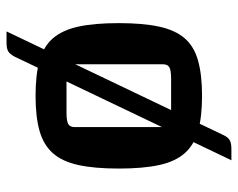

<svg xmlns="http://www.w3.org/2000/svg" viewBox="-92 -550 745 602"><g transform="rotate(-90 281.0 -249.5)"><path d="M281 11Q215 11 171 -1.5Q127 -14 101 -43.5Q75 -73 64 -123.5Q53 -174 53 -250Q53 -326 64 -376.5Q75 -427 101 -456.5Q127 -486 171 -498.5Q215 -511 281 -511Q348 -511 392 -498.5Q436 -486 461.5 -456.5Q487 -427 498 -377Q509 -327 509 -250Q509 -174 498 -123.5Q487 -73 461.5 -43.5Q436 -14 391.5 -1.5Q347 11 281 11ZM183 -86H334Q361 -86 370.5 -91.5Q380 -97 380 -112V-414H229Q202 -414 192.5 -408.5Q183 -403 183 -388ZM158 78Q151 93 141.5 98Q132 103 115 103H79L404 -577Q412 -592 421 -597Q430 -602 447 -602H483Z"/></g></svg>

Font: Changa Medium
Style: Regular
Weight: 500
Designer: Eduardo Rodriguez Tunni
Foundry: Eduardo Rodriguez Tunni
Version: Version 3.003